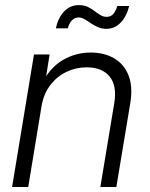

<svg xmlns="http://www.w3.org/2000/svg" viewBox="-20 -747 601 767"><path d="M146 -323.2 92.8 0H28.3L115.7 -529.3H178.2L158.2 -404.3L143.6 -406.2Q177.2 -475.1 229.2 -506.1Q281.2 -537.1 341.8 -537.1Q397 -537.1 436.5 -513.7Q476.1 -490.2 493.7 -445.3Q511.2 -400.4 500.5 -335.4L444.8 0H380.9L436.5 -335.4Q447.8 -404.3 418 -441.2Q388.2 -478 326.2 -478Q283.2 -478 245.1 -459.7Q207 -441.4 180.7 -406.7Q154.3 -372.1 146 -323.2ZM405.3 -631.8Q386.2 -631.8 370.8 -638.7Q355.5 -645.5 342.5 -654.5Q329.6 -663.6 317.6 -670.4Q305.7 -677.2 294.4 -677.2Q277.3 -677.2 266.1 -664.3Q254.9 -651.4 251 -633.8H203.1Q211.4 -674.3 235.4 -700.4Q259.3 -726.6 295.4 -726.6Q315.9 -726.6 330.6 -719.5Q345.2 -712.4 357.4 -703.1Q369.6 -693.8 381.1 -686.8Q392.6 -679.7 405.8 -679.7Q421.4 -679.7 431.4 -689.9Q441.4 -700.2 448.7 -723.1H496.1Q485.8 -681.2 461.9 -656.5Q438 -631.8 405.3 -631.8Z"/></svg>

Font: Inter 24pt Light
Style: Italic
Weight: 300
Italic angle: -9.3988°
Designer: Rasmus Andersson
Foundry: rsms
Version: Version 4.001;git-66647c0bb